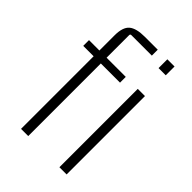

<svg xmlns="http://www.w3.org/2000/svg" viewBox="-202 -762 849 849"><g transform="rotate(45 223.0 -337.5)"><path d="M136 0H91V-454H26V-490H91V-585Q91 -636 114 -655.5Q137 -675 191 -675H271V-638H143Q136 -638 136 -631V-490H256V-454H136ZM376 -620H331V-675H376ZM376 0H331V-490H376Z"/></g></svg>

Font: Gemunu Libre ExtraLight
Style: Regular
Weight: 200
Designer: Puspanada Ekanayake, Sola Matas, Pathum Egodawatta, Kosala Senevirathne
Foundry: mooniak
Version: Version 1.100